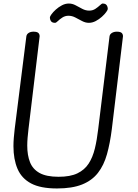

<svg xmlns="http://www.w3.org/2000/svg" viewBox="-20 -1051 781 1085"><path d="M302 14Q209 14 155.5 -14.5Q102 -43 79 -97Q56 -151 56 -225Q56 -248 58 -272Q60 -296 63 -322L129 -846Q131 -858 142 -865Q153 -872 169 -872Q189 -872 196.5 -865Q204 -858 204 -846L141 -322Q138 -297 136 -273Q134 -249 134 -228Q134 -174 149.5 -134.5Q165 -95 203.5 -73.5Q242 -52 311 -52Q377 -52 417.5 -71.5Q458 -91 481 -126.5Q504 -162 516 -211.5Q528 -261 535 -322L599 -846Q601 -858 612.5 -865Q624 -872 640 -872Q660 -872 667.5 -865Q675 -858 675 -846L612 -322Q602 -242 584.5 -179.5Q567 -117 533.5 -74Q500 -31 444 -8.5Q388 14 302 14ZM291 -922Q275 -922 268.5 -931Q262 -940 262 -953Q262 -958 271 -970.5Q280 -983 295.5 -997Q311 -1011 330 -1021Q349 -1031 369 -1031Q389 -1031 407.5 -1021Q426 -1011 445 -1001Q464 -991 484 -991Q504 -991 519 -1001Q534 -1011 544.5 -1021Q555 -1031 560 -1031Q576 -1031 582.5 -1022Q589 -1013 589 -1000Q589 -995 580 -982.5Q571 -970 555.5 -956Q540 -942 521 -932Q502 -922 482 -922Q463 -922 444 -932Q425 -942 406 -952Q387 -962 367 -962Q348 -962 332.5 -952Q317 -942 307 -932Q297 -922 291 -922Z"/></svg>

Font: Kite One
Style: Regular
Weight: 400
Designer: Eduardo Rodriguez Tunni
Foundry: Eduardo Rodriguez Tunni
Version: Version 1.002; ttfautohint (v1.8.4.7-5d5b);gftools[0.9.23]